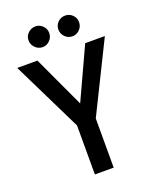

<svg xmlns="http://www.w3.org/2000/svg" viewBox="-159 -958 838 1046"><g transform="rotate(-20 260.5 -434.5)"><path d="M7 -690H124L263 -391L401 -690H515L315 -285V0H206V-284ZM116 -810Q116 -834 134 -851.5Q152 -869 177 -869Q201 -869 218.5 -851.5Q236 -834 236 -810Q236 -785 218.5 -767Q201 -749 177 -749Q152 -749 134 -767Q116 -785 116 -810ZM289 -810Q289 -834 306.5 -851.5Q324 -869 349 -869Q374 -869 391.5 -851.5Q409 -834 409 -810Q409 -785 391.5 -767Q374 -749 349 -749Q324 -749 306.5 -767Q289 -785 289 -810Z"/></g></svg>

Font: Radio Canada Condensed Medium
Style: Regular
Weight: 500
Width: 3
Designer: Charles Daoud, Etienne Aubert Bonn, Alexandre Saumier Demers, Jacques Le Bailly
Foundry: Radio-Canada
Version: Version 2.104; ttfautohint (v1.8.4.7-5d5b);gftools[0.9.28.de